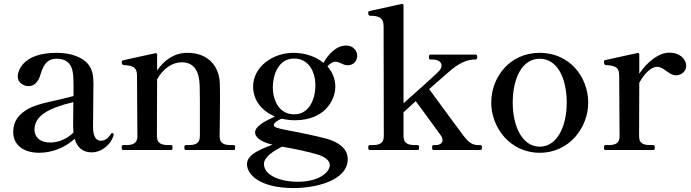

<svg xmlns="http://www.w3.org/2000/svg" viewBox="-20 -761 3506 974"><path d="M549 -86C546 -86 544 -85 542 -81C527 -56 508 -47 492 -47C481 -47 452 -50 452 -116C452 -186 454 -278 454 -336C454 -376 450 -407 426 -437C400 -468 345 -493 268 -493C90 -493 70 -396 70 -373C70 -342 99 -324 125 -324C152 -324 175 -344 186 -385C204 -446 229 -463 268 -463C295 -463 317 -455 331 -438C350 -414 353 -387 353 -318V-274C265 -249 179 -239 125 -210C75 -182 47 -146 47 -92C47 -26 98 14 179 14C239 14 307 -9 359 -57C370 -17 396 12 446 12C486 12 536 -16 556 -73C557 -76 557 -77 557 -78C557 -83 553 -86 549 -86ZM235 -38C180 -38 155 -68 155 -103C155 -172 222 -212 352 -243C352 -192 351 -140 351 -121C351 -110 352 -99 353 -89C318 -54 273 -38 235 -38Z M1154 -25C1123 -25 1094 -29 1094 -71C1094 -71 1096 -172 1096 -256C1096 -289 1096 -320 1095 -341C1092 -416 1044 -493 930 -493C866 -493 815 -458 777 -404V-484C777 -489 774 -492 768 -491C737 -484 633 -462 608 -456C604 -455 601 -455 599 -452C598 -451 598 -449 598 -447C598 -442 598 -432 607 -431C648 -428 675 -424 675 -378L677 -71C677 -29 647 -25 617 -25H605C599 -25 597 -20 597 -12C597 -5 599 0 605 0H848C854 0 855 -5 855 -12C855 -20 854 -25 848 -25H837C806 -25 776 -29 776 -71L777 -359C809 -415 855 -445 902 -445C973 -445 991 -387 993 -327C993 -312 994 -283 994 -251V-71C994 -29 965 -25 935 -25H922C917 -25 915 -20 915 -12C915 -5 917 0 922 0H1166C1172 0 1173 -5 1173 -12C1173 -20 1172 -25 1166 -25Z M1681 -448C1704 -448 1719 -430 1743 -430C1778 -430 1792 -456 1792 -479C1792 -500 1775 -530 1736 -530C1685 -530 1644 -484 1621 -442C1582 -474 1528 -493 1469 -493C1364 -493 1264 -423 1264 -321C1264 -254 1307 -198 1375 -170C1322 -146 1274 -120 1274 -89C1274 -65 1302 -41 1363 -27C1284 2 1233 27 1233 73C1233 121 1293 193 1470 193C1580 193 1744 156 1744 46C1744 -9 1694 -41 1638 -57C1583 -72 1484 -92 1434 -101C1381 -111 1369 -117 1369 -127C1369 -136 1384 -149 1409 -159C1430 -154 1452 -151 1476 -151C1625 -151 1681 -250 1681 -322C1681 -361 1666 -396 1641 -424C1652 -437 1667 -448 1681 -448ZM1472 -181C1396 -181 1364 -252 1364 -319C1364 -375 1389 -464 1472 -464C1551 -464 1580 -389 1580 -329C1580 -265 1553 -181 1472 -181ZM1653 77C1653 109 1604 161 1491 161C1394 161 1319 125 1319 71C1319 35 1370 3 1411 -17C1475 -6 1554 11 1591 23C1627 34 1653 52 1653 77Z M2406 -25C2374 -25 2356 -41 2333 -70C2310 -100 2191 -263 2157 -309C2208 -353 2250 -390 2260 -399C2308 -440 2341 -455 2381 -459H2388C2391 -459 2395 -459 2397 -461C2400 -463 2401 -466 2401 -471C2401 -479 2399 -484 2393 -484H2163C2157 -484 2156 -479 2156 -471C2156 -464 2157 -459 2163 -459H2174C2205 -459 2220 -445 2220 -428C2220 -420 2216 -412 2210 -404C2195 -386 2089 -292 2027 -237V-734C2027 -739 2023 -742 2018 -741L1859 -706C1856 -705 1852 -705 1850 -703C1848 -701 1848 -699 1848 -696C1848 -692 1848 -681 1858 -681C1899 -681 1926 -673 1926 -628L1927 -71C1927 -29 1898 -25 1867 -25H1856C1850 -25 1848 -20 1848 -13C1848 -5 1850 0 1856 0H2099C2105 0 2106 -5 2106 -13C2106 -20 2105 -25 2099 -25H2087C2057 -25 2027 -29 2027 -71V-191C2046 -209 2067 -228 2089 -248C2119 -208 2202 -94 2217 -73C2223 -64 2225 -58 2225 -50C2225 -36 2212 -25 2191 -25H2180C2173 -25 2172 -20 2172 -13C2172 -5 2173 0 2180 0H2417C2423 0 2425 -5 2425 -13C2425 -20 2423 -25 2417 -25Z M2718 14C2871 14 2964 -117 2964 -240C2964 -369 2871 -493 2718 -493C2565 -493 2472 -369 2472 -240C2472 -117 2565 14 2718 14ZM2718 -17C2629 -17 2581 -121 2581 -240C2581 -365 2629 -463 2718 -463C2807 -463 2855 -365 2855 -240C2855 -121 2807 -17 2718 -17Z M3377 -494C3321 -494 3263 -447 3223 -387V-485C3223 -490 3220 -493 3214 -492C3183 -485 3079 -463 3054 -457C3050 -456 3047 -456 3045 -453C3044 -452 3044 -450 3044 -447C3044 -442 3044 -432 3053 -431C3094 -428 3121 -424 3121 -379L3123 -70C3123 -28 3093 -25 3063 -25H3051C3045 -25 3044 -20 3044 -12C3044 -5 3045 0 3051 0H3294C3300 0 3302 -5 3302 -12C3302 -20 3300 -25 3294 -25H3283C3252 -25 3222 -28 3222 -70L3223 -341C3249 -388 3282 -422 3314 -422C3349 -422 3372 -379 3409 -379C3438 -379 3461 -400 3461 -427C3461 -462 3427 -494 3377 -494Z"/></svg>

Font: Shippori Mincho OTF SemiBold
Style: Regular
Weight: 600
Designer: FONTDASU
Foundry: FONTDASU / Google Inc. / but / Adobe
Version: Version 3.300;hotconv 1.0.109;makeotfexe 2.5.65596